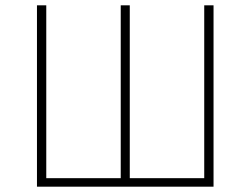

<svg xmlns="http://www.w3.org/2000/svg" viewBox="-20 -702 942 722"><path d="M783 -682V0H119V-682H154V-32H434V-682H468V-32H748V-682Z"/></svg>

Font: Fira Sans UltraLight
Style: Regular
Weight: 200
Designer: Carrois Corporate & Edenspiekermann AG
Foundry: Carrois Corporate GbR & Edenspiekermann AG
Version: Version 4.106;PS 004.106;hotconv 1.0.70;makeotf.lib2.5.58329